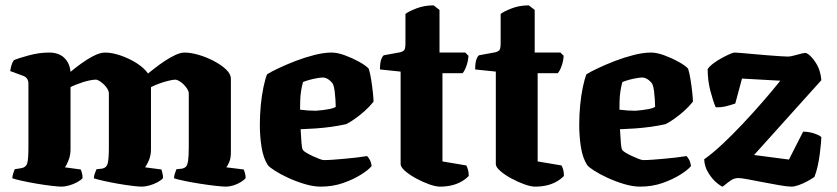

<svg xmlns="http://www.w3.org/2000/svg" viewBox="-20 -696 3122 716"><path d="M209 0Q198 0 172.5 -3Q147 -6 117.5 -11Q88 -16 63 -21.5Q38 -27 26 -31Q26 -39 29 -48.5Q32 -58 35 -65L60 -69Q77 -72 81.5 -87Q86 -102 86 -147V-385Q86 -394 81.5 -401.5Q77 -409 67 -413L18 -431Q20 -443 23 -453.5Q26 -464 32 -472Q49 -479 87.5 -489.5Q126 -500 163 -500Q199 -500 219.5 -480.5Q240 -461 243 -428Q257 -440 280 -457Q303 -474 328 -487Q353 -500 372 -500Q398 -500 430 -489Q462 -478 489.5 -460.5Q517 -443 532 -422Q541 -429 557.5 -442Q574 -455 593.5 -468Q613 -481 633 -490.5Q653 -500 668 -500Q691 -500 720.5 -491.5Q750 -483 777.5 -468.5Q805 -454 823 -437Q841 -420 841 -402V-128Q841 -106 835 -92Q829 -78 824 -72L889 -64Q891 -59 893.5 -50.5Q896 -42 896 -32Q891 -25 878 -17Q865 -9 850 -4.5Q835 0 823 0Q811 0 784 -3Q757 -6 725.5 -11Q694 -16 667.5 -21.5Q641 -27 629 -31Q629 -39 632 -48.5Q635 -58 638 -65L658 -67Q668 -69 673.5 -74.5Q679 -80 681.5 -97Q684 -114 684 -147V-348Q684 -355 678.5 -364Q673 -373 665 -381Q657 -389 648 -394Q639 -399 634 -399Q625 -399 607 -394.5Q589 -390 571.5 -383.5Q554 -377 543 -371V-139Q543 -117 535.5 -99Q528 -81 521 -72L582 -64Q583 -61 585.5 -51.5Q588 -42 588 -32Q583 -25 568.5 -17Q554 -9 537.5 -4.5Q521 0 509 0Q497 0 472.5 -3Q448 -6 419.5 -11Q391 -16 366.5 -21.5Q342 -27 330 -31Q330 -39 333.5 -49Q337 -59 340 -65L360 -67Q377 -70 381.5 -86Q386 -102 386 -147V-348Q386 -355 381 -364Q376 -373 367.5 -381Q359 -389 351 -394Q343 -399 337 -399Q329 -399 316 -396.5Q303 -394 289 -389.5Q275 -385 262.5 -380Q250 -375 243 -371V-139Q243 -118 236 -99.5Q229 -81 222 -72L281 -64Q283 -60 285.5 -51Q288 -42 288 -32Q283 -25 268.5 -17Q254 -9 238 -4.5Q222 0 209 0Z M1176 0Q1149 0 1117 -9.5Q1085 -19 1055.5 -32.5Q1026 -46 1005 -59.5Q984 -73 979 -80Q962 -106 955.5 -146.5Q949 -187 949 -230Q949 -267 952.5 -303.5Q956 -340 962.5 -371Q969 -402 976 -419Q990 -428 1018.5 -441.5Q1047 -455 1082 -468.5Q1117 -482 1152.5 -491Q1188 -500 1217 -500Q1238 -500 1265.5 -490Q1293 -480 1318.5 -466Q1344 -452 1355 -440Q1360 -425 1364 -400Q1368 -375 1370.5 -351.5Q1373 -328 1373 -317Q1359 -299 1340.5 -282.5Q1322 -266 1303.5 -253Q1285 -240 1271 -233Q1244 -227 1215 -223Q1186 -219 1157 -217Q1128 -215 1101 -214Q1103 -180 1104.5 -160.5Q1106 -141 1110 -136Q1113 -132 1123 -126Q1133 -120 1146 -114Q1159 -108 1170.5 -103.5Q1182 -99 1188 -99Q1203 -99 1223 -100.5Q1243 -102 1265.5 -104Q1288 -106 1309.5 -108.5Q1331 -111 1349 -114Q1354 -109 1359 -100Q1364 -91 1366 -77Q1355 -63 1326.5 -45Q1298 -27 1259.5 -13.5Q1221 0 1176 0ZM1158 -283Q1171 -284 1184 -285.5Q1197 -287 1209.5 -289.5Q1222 -292 1232 -297Q1232 -308 1231 -324Q1230 -340 1228 -356.5Q1226 -373 1221 -384Q1215 -392 1208 -397.5Q1201 -403 1194.5 -405Q1188 -407 1184 -407Q1177 -407 1162.5 -404.5Q1148 -402 1133.5 -398Q1119 -394 1110 -390Q1106 -377 1103 -358Q1100 -339 1099.5 -320.5Q1099 -302 1099 -287Q1114 -285 1129 -284Q1144 -283 1158 -283Z M1621 0Q1605 0 1581 -8.5Q1557 -17 1532 -30.5Q1507 -44 1490.5 -58.5Q1474 -73 1474 -84V-429L1397 -437Q1397 -463 1402 -475.5Q1407 -488 1412 -490L1472 -501Q1481 -503 1486.5 -508Q1492 -513 1492 -536V-644Q1503 -653 1532.5 -664.5Q1562 -676 1597 -676L1619 -659V-500H1715L1727 -488Q1726 -469 1719.5 -450.5Q1713 -432 1705 -423H1630V-94L1719 -79Q1722 -74 1725 -64Q1728 -54 1728 -40Q1717 -28 1700 -18.5Q1683 -9 1663 -4.5Q1643 0 1621 0Z M1976 0Q1960 0 1936 -8.5Q1912 -17 1887 -30.5Q1862 -44 1845.5 -58.5Q1829 -73 1829 -84V-429L1752 -437Q1752 -463 1757 -475.5Q1762 -488 1767 -490L1827 -501Q1836 -503 1841.5 -508Q1847 -513 1847 -536V-644Q1858 -653 1887.5 -664.5Q1917 -676 1952 -676L1974 -659V-500H2070L2082 -488Q2081 -469 2074.5 -450.5Q2068 -432 2060 -423H1985V-94L2074 -79Q2077 -74 2080 -64Q2083 -54 2083 -40Q2072 -28 2055 -18.5Q2038 -9 2018 -4.5Q1998 0 1976 0Z M2367 0Q2340 0 2308 -9.5Q2276 -19 2246.5 -32.5Q2217 -46 2196 -59.5Q2175 -73 2170 -80Q2153 -106 2146.5 -146.5Q2140 -187 2140 -230Q2140 -267 2143.5 -303.5Q2147 -340 2153.5 -371Q2160 -402 2167 -419Q2181 -428 2209.5 -441.5Q2238 -455 2273 -468.5Q2308 -482 2343.5 -491Q2379 -500 2408 -500Q2429 -500 2456.5 -490Q2484 -480 2509.5 -466Q2535 -452 2546 -440Q2551 -425 2555 -400Q2559 -375 2561.5 -351.5Q2564 -328 2564 -317Q2550 -299 2531.5 -282.5Q2513 -266 2494.5 -253Q2476 -240 2462 -233Q2435 -227 2406 -223Q2377 -219 2348 -217Q2319 -215 2292 -214Q2294 -180 2295.5 -160.5Q2297 -141 2301 -136Q2304 -132 2314 -126Q2324 -120 2337 -114Q2350 -108 2361.5 -103.5Q2373 -99 2379 -99Q2394 -99 2414 -100.5Q2434 -102 2456.5 -104Q2479 -106 2500.5 -108.5Q2522 -111 2540 -114Q2545 -109 2550 -100Q2555 -91 2557 -77Q2546 -63 2517.5 -45Q2489 -27 2450.5 -13.5Q2412 0 2367 0ZM2349 -283Q2362 -284 2375 -285.5Q2388 -287 2400.5 -289.5Q2413 -292 2423 -297Q2423 -308 2422 -324Q2421 -340 2419 -356.5Q2417 -373 2412 -384Q2406 -392 2399 -397.5Q2392 -403 2385.5 -405Q2379 -407 2375 -407Q2368 -407 2353.5 -404.5Q2339 -402 2324.5 -398Q2310 -394 2301 -390Q2297 -377 2294 -358Q2291 -339 2290.5 -320.5Q2290 -302 2290 -287Q2305 -285 2320 -284Q2335 -283 2349 -283Z M2675 0Q2670 0 2653 -14Q2636 -28 2621.5 -51.5Q2607 -75 2606 -102Q2636 -123 2673.5 -158Q2711 -193 2750.5 -235Q2790 -277 2826 -318.5Q2862 -360 2890 -395L2747 -403L2722 -310Q2711 -306 2690.5 -300.5Q2670 -295 2649 -296Q2639 -319 2629 -357.5Q2619 -396 2619 -438Q2625 -448 2639.5 -459Q2654 -470 2670.5 -479Q2687 -488 2700.5 -494Q2714 -500 2719 -500Q2724 -500 2743 -498.5Q2762 -497 2788 -494.5Q2814 -492 2840.5 -490Q2867 -488 2888 -486.5Q2909 -485 2918 -485Q2927 -485 2941.5 -489Q2956 -493 2970 -496.5Q2984 -500 2987 -498Q3003 -491 3021.5 -463Q3040 -435 3043 -397L2792 -118L2922 -101L2975 -205Q2995 -205 3014 -199Q3033 -193 3043 -185Q3043 -179 3041.5 -161.5Q3040 -144 3037 -121Q3034 -98 3029 -75.5Q3024 -53 3017 -36Q3007 -29 2991.5 -20.5Q2976 -12 2959.5 -6Q2943 0 2932 0Q2917 0 2888 -5Q2859 -10 2828 -16Q2797 -22 2770.5 -27Q2744 -32 2734 -32Q2720 -32 2709 -25.5Q2698 -19 2675 0Z"/></svg>

Font: Texturina 12pt ExtraBold
Style: Regular
Weight: 800
Designer: Guillermo Torres Carreño
Foundry: Omnibus-Type
Version: Version 1.002